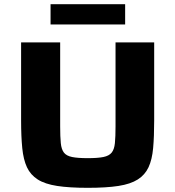

<svg xmlns="http://www.w3.org/2000/svg" viewBox="-20 -891 840 919"><path d="M400 8Q312 8 253.5 -1Q195 -10 160.5 -32Q126 -54 109 -90.5Q92 -127 86.5 -182.5Q81 -238 81 -314V-688H268V-286Q268 -236 271 -206Q274 -176 286 -160.5Q298 -145 325 -139.5Q352 -134 400 -134Q448 -134 475 -139.5Q502 -145 514.5 -160.5Q527 -176 530 -206Q533 -236 533 -286V-688H718V-314Q718 -238 713 -182.5Q708 -127 691 -90.5Q674 -54 639.5 -32Q605 -10 547 -1Q489 8 400 8ZM222 -774V-871H579V-774Z"/></svg>

Font: Saira Expanded
Style: Bold
Weight: 700
Width: 7
Designer: Hector Gatti with collaboration of the Omnibus-Type team
Foundry: Omnibus-Type
Version: Version 1.100; ttfautohint (v1.8.3)